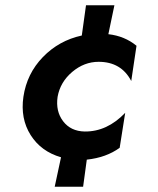

<svg xmlns="http://www.w3.org/2000/svg" viewBox="-20 -598 602 730"><path d="M199 -230Q191 -175 220 -137Q249 -99 302 -98Q387 -97 456 -169L435 -36Q384 1 310 9L296 112H188L212 0Q136 -22 96.5 -84.5Q57 -147 69 -230Q82 -318 143 -381Q204 -444 291 -463L307 -578H415L392 -468Q454 -461 499 -424L479 -290Q441 -363 355 -363Q300 -363 254.5 -324.5Q209 -286 199 -230Z"/></svg>

Font: Jost* 600 Semi
Style: Italic
Weight: 600
Italic angle: -10°
Version: Version 3.500